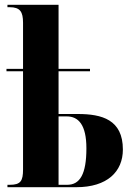

<svg xmlns="http://www.w3.org/2000/svg" viewBox="-20 -780 539 800"><path d="M11 0H298C427 0 492 -65 492 -157C492 -282 404 -305 304 -305H224V-483H355V-493H224V-760H11V-750H20C64 -750 76 -731 76 -685V-493H7V-483H76V-74C76 -26 66 -10 21 -10H11ZM260 -10H224V-295H258C307 -295 340 -260 340 -162C340 -54 313 -10 260 -10Z"/></svg>

Font: Noto Serif Display ExtraCondensed ExtraBold
Style: Regular
Weight: 800
Width: 2
Designer: Monotype Design Team
Foundry: Monotype Imaging Inc.
Version: Version 2.009